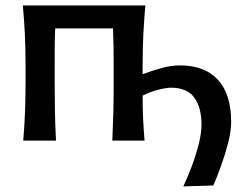

<svg xmlns="http://www.w3.org/2000/svg" viewBox="-20 -517 896 706"><path d="M654 168.5Q669.5 136 685 94.8Q700.5 53.5 710.8 12.8Q721 -28 721 -59Q721 -120.5 694.8 -157.5Q668.5 -194.5 608.5 -194.5Q592 -194.5 562.8 -187.2Q533.5 -180 504.5 -165.5Q504.5 -116.5 506.2 -80.2Q508 -44 511.5 0H393Q395.5 -54.5 396.8 -105.2Q398 -156 398 -218V-268Q398 -311 397.5 -345.5Q397 -380 395.5 -412.5H183Q181.5 -380 181.2 -345.5Q181 -311 181 -268V-218Q181 -156 182 -105.2Q183 -54.5 186 0H65.5Q70 -54.5 72 -105.2Q74 -156 74 -218V-268Q74 -337.5 71.5 -390.2Q69 -443 64 -497H514.5Q510 -444.5 507.2 -393.8Q504.5 -343 504.5 -277V-244Q536.5 -256.5 573 -266.5Q609.5 -276.5 640.5 -276.5Q733 -276.5 781.5 -223.5Q830 -170.5 830 -68.5Q830 -35 819 8Q808 51 792.8 93Q777.5 135 764.5 165Z"/></svg>

Font: Commissioner Flair Medium
Style: Regular
Weight: 500
Designer: Kostas Bartsokas
Foundry: Kostas Bartsokas
Version: Version 1.000; ttfautohint (v1.8.3)